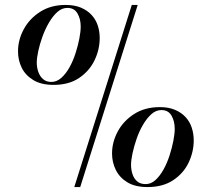

<svg xmlns="http://www.w3.org/2000/svg" viewBox="-20 -743 858 778"><path d="M578 15Q528 15 496.5 -4Q465 -23 449.5 -54Q434 -85 434 -121Q434 -167 457 -210Q480 -253 523.5 -281Q567 -309 628 -309Q663 -309 689 -298Q715 -287 732 -268.5Q749 -250 757 -225.5Q765 -201 765 -174Q765 -128 744.5 -84.5Q724 -41 682 -13Q640 15 578 15ZM570 3Q592 3 610 -13.5Q628 -30 642.5 -56Q657 -82 667 -113Q677 -144 682.5 -172.5Q688 -201 688 -221Q688 -252 675 -274.5Q662 -297 634 -297Q612 -297 593.5 -280.5Q575 -264 559.5 -237.5Q544 -211 533.5 -180.5Q523 -150 517 -122Q511 -94 511 -75Q511 -55 517 -37Q523 -19 536 -8Q549 3 570 3ZM197 -399Q147 -399 115 -418.5Q83 -438 68 -468.5Q53 -499 53 -535Q53 -581 76 -624Q99 -667 142.5 -695Q186 -723 246 -723Q282 -723 308 -712Q334 -701 351 -682.5Q368 -664 376 -640Q384 -616 384 -589Q384 -542 363 -498.5Q342 -455 300.5 -427Q259 -399 197 -399ZM188 -411Q210 -411 228.5 -427.5Q247 -444 261.5 -470Q276 -496 286 -527Q296 -558 301.5 -586.5Q307 -615 307 -636Q307 -666 294 -688.5Q281 -711 253 -711Q231 -711 212.5 -694.5Q194 -678 178.5 -651.5Q163 -625 152 -594.5Q141 -564 135 -536Q129 -508 129 -489Q129 -469 135.5 -451Q142 -433 155 -422Q168 -411 188 -411ZM281 15 514 -723H538L305 15Z"/></svg>

Font: Kalnia Thin Medium
Style: Regular
Weight: 500
Version: Version 1.105